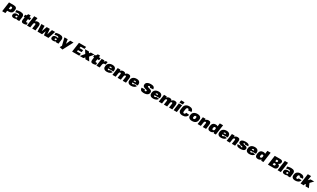

<svg xmlns="http://www.w3.org/2000/svg" viewBox="1238 -6376 20058 12167"><g transform="rotate(30 11267.5 -292.5)"><path d="M111 -700H455Q582 -700 642.5 -642.5Q703 -585 687 -476L678 -404Q662 -298 586.5 -241.5Q511 -185 383 -185H267L289 -344H354Q396 -344 420.5 -366Q445 -388 451 -433L453 -452Q460 -497 442.5 -519Q425 -541 382 -541H273L333 -591L250 0H13Z M1046 -211 1058 -293Q1065 -344 1037 -368.5Q1009 -393 942 -393Q901 -393 854 -383Q807 -373 765 -355L756 -506Q797 -520 845 -530.5Q893 -541 941 -547Q989 -553 1030 -553Q1189 -553 1255.5 -488.5Q1322 -424 1303 -293L1262 0H1064ZM872 13Q774 13 727 -29Q680 -71 690 -147L692 -162Q703 -238 762.5 -279.5Q822 -321 921 -321Q1024 -321 1075 -280Q1126 -239 1116 -163L1114 -148Q1103 -71 1040 -29Q977 13 872 13ZM957 -97Q989 -97 1008.5 -111Q1028 -125 1032 -150L1034 -164Q1037 -188 1022 -201.5Q1007 -215 975 -215Q946 -215 928 -201Q910 -187 906 -163L904 -149Q901 -125 915 -111Q929 -97 957 -97Z M1570 13Q1474 13 1436 -36Q1398 -85 1413 -188L1456 -500L1548 -666H1718L1658 -238Q1652 -198 1665.5 -178.5Q1679 -159 1715 -159Q1730 -159 1747 -163Q1764 -167 1782 -176L1787 -34Q1759 -21 1722.5 -10Q1686 1 1646.5 7Q1607 13 1570 13ZM1391 -540H1825L1802 -381H1369Z M2252 -287Q2258 -334 2246 -354.5Q2234 -375 2200 -375Q2160 -375 2135.5 -344Q2111 -313 2101 -250L2015 -163L2024 -221Q2048 -383 2125 -468Q2202 -553 2325 -553Q2430 -553 2470.5 -497Q2511 -441 2494 -320L2449 0H2211ZM1933 -740H2170L2123 -401L2066 0H1829Z M2573 -540H2807L2818 -163H2822L2963 -540H3189L3224 -163H3227L3345 -540H3579L3400 0H3068L3041 -276H3037L2932 0H2599Z M3916 -211 3928 -293Q3935 -344 3907 -368.5Q3879 -393 3812 -393Q3771 -393 3724 -383Q3677 -373 3635 -355L3626 -506Q3667 -520 3715 -530.5Q3763 -541 3811 -547Q3859 -553 3900 -553Q4059 -553 4125.5 -488.5Q4192 -424 4173 -293L4132 0H3934ZM3742 13Q3644 13 3597 -29Q3550 -71 3560 -147L3562 -162Q3573 -238 3632.5 -279.5Q3692 -321 3791 -321Q3894 -321 3945 -280Q3996 -239 3986 -163L3984 -148Q3973 -71 3910 -29Q3847 13 3742 13ZM3827 -97Q3859 -97 3878.5 -111Q3898 -125 3902 -150L3904 -164Q3907 -188 3892 -201.5Q3877 -215 3845 -215Q3816 -215 3798 -201Q3780 -187 3776 -163L3774 -149Q3771 -125 3785 -111Q3799 -97 3827 -97Z M4308 149 4436 -78 4400 39 4258 -540H4497L4547 -236H4550L4685 -540H4923L4537 195Z M5339 -159H5678L5656 0H5132L5230 -700H5750L5728 -541H5393L5463 -664L5417 -340L5377 -428H5693L5670 -270H5354L5419 -358L5374 -36Z M5770 -540H6049L6384 0H6105ZM5963 -322 6173 -257 5957 0H5690ZM5974 -284 6190 -540H6457L6185 -220Z M6652 13Q6556 13 6518 -36Q6480 -85 6495 -188L6538 -500L6630 -666H6800L6740 -238Q6734 -198 6747.5 -178.5Q6761 -159 6797 -159Q6812 -159 6829 -163Q6846 -167 6864 -176L6869 -34Q6841 -21 6804.5 -10Q6768 1 6728.5 7Q6689 13 6652 13ZM6473 -540H6907L6884 -381H6451Z M6987 -540H7184L7194 -325L7148 0H6911ZM7138 -263Q7158 -406 7212 -479.5Q7266 -553 7353 -553Q7369 -553 7385 -550.5Q7401 -548 7415 -543L7375 -345Q7344 -354 7311 -354Q7253 -354 7221 -319Q7189 -284 7178 -212Z M7670 13Q7578 13 7515.5 -18Q7453 -49 7425 -107Q7397 -165 7409 -245L7415 -295Q7427 -376 7473 -433.5Q7519 -491 7594 -522Q7669 -553 7765 -553Q7914 -553 7985 -477.5Q8056 -402 8035 -256L8029 -216H7600L7614 -320H7857L7816 -282L7819 -306Q7825 -348 7806 -372Q7787 -396 7749 -396Q7711 -396 7686 -374Q7661 -352 7656 -312L7642 -214Q7636 -174 7654.5 -150.5Q7673 -127 7709 -127Q7740 -127 7760.5 -142Q7781 -157 7791 -180L8013 -162Q7974 -78 7885 -32.5Q7796 13 7670 13Z M8874 -287Q8881 -333 8869.5 -354Q8858 -375 8826 -375Q8788 -375 8764 -344Q8740 -313 8730 -250L8644 -163L8652 -221Q8675 -382 8752 -467.5Q8829 -553 8952 -553Q9054 -553 9094 -497Q9134 -441 9117 -320L9072 0H8834ZM8157 -540H8354L8375 -401L8318 0H8081ZM8498 -287Q8504 -333 8493 -354Q8482 -375 8449 -375Q8411 -375 8387 -344Q8363 -313 8353 -250L8267 -163L8276 -221Q8300 -383 8376.5 -468Q8453 -553 8575 -553Q8677 -553 8717 -497Q8757 -441 8740 -320L8695 0H8457Z M9445 13Q9353 13 9290.5 -18Q9228 -49 9200 -107Q9172 -165 9184 -245L9190 -295Q9202 -376 9248 -433.5Q9294 -491 9369 -522Q9444 -553 9540 -553Q9689 -553 9760 -477.5Q9831 -402 9810 -256L9804 -216H9375L9389 -320H9632L9591 -282L9594 -306Q9600 -348 9581 -372Q9562 -396 9524 -396Q9486 -396 9461 -374Q9436 -352 9431 -312L9417 -214Q9411 -174 9429.5 -150.5Q9448 -127 9484 -127Q9515 -127 9535.5 -142Q9556 -157 9566 -180L9788 -162Q9749 -78 9660 -32.5Q9571 13 9445 13Z M10372 9Q10224 9 10156 -47.5Q10088 -104 10090 -225L10324 -234Q10323 -190 10342 -167Q10361 -144 10399 -144Q10429 -144 10447.5 -158.5Q10466 -173 10470 -198Q10473 -222 10455 -235.5Q10437 -249 10405 -258Q10373 -267 10334.5 -276Q10296 -285 10258 -300Q10220 -315 10190 -339Q10160 -363 10145.5 -402.5Q10131 -442 10139 -501Q10153 -602 10245.5 -657.5Q10338 -713 10491 -713Q10640 -713 10710.5 -659.5Q10781 -606 10777 -495L10542 -478Q10544 -519 10526 -539.5Q10508 -560 10469 -560Q10441 -560 10421.5 -545.5Q10402 -531 10398 -506Q10395 -483 10413 -469Q10431 -455 10463 -446Q10495 -437 10533.5 -428Q10572 -419 10610 -404.5Q10648 -390 10678 -366Q10708 -342 10722.5 -303Q10737 -264 10729 -205Q10720 -137 10675 -89Q10630 -41 10553.5 -16Q10477 9 10372 9Z M11060 13Q10968 13 10905.5 -18Q10843 -49 10815 -107Q10787 -165 10799 -245L10805 -295Q10817 -376 10863 -433.5Q10909 -491 10984 -522Q11059 -553 11155 -553Q11304 -553 11375 -477.5Q11446 -402 11425 -256L11419 -216H10990L11004 -320H11247L11206 -282L11209 -306Q11215 -348 11196 -372Q11177 -396 11139 -396Q11101 -396 11076 -374Q11051 -352 11046 -312L11032 -214Q11026 -174 11044.5 -150.5Q11063 -127 11099 -127Q11130 -127 11150.5 -142Q11171 -157 11181 -180L11403 -162Q11364 -78 11275 -32.5Q11186 13 11060 13Z M12264 -287Q12271 -333 12259.5 -354Q12248 -375 12216 -375Q12178 -375 12154 -344Q12130 -313 12120 -250L12034 -163L12042 -221Q12065 -382 12142 -467.5Q12219 -553 12342 -553Q12444 -553 12484 -497Q12524 -441 12507 -320L12462 0H12224ZM11547 -540H11744L11765 -401L11708 0H11471ZM11888 -287Q11894 -333 11883 -354Q11872 -375 11839 -375Q11801 -375 11777 -344Q11753 -313 11743 -250L11657 -163L11666 -221Q11690 -383 11766.5 -468Q11843 -553 11965 -553Q12067 -553 12107 -497Q12147 -441 12130 -320L12085 0H11847Z M12870 -540 12794 0H12557L12633 -540ZM12909 -780 12885 -603H12636L12661 -780Z M13199 13Q13100 13 13033.5 -21Q12967 -55 12937.5 -117.5Q12908 -180 12920 -268L12943 -434Q12956 -521 13003 -583.5Q13050 -646 13126 -679.5Q13202 -713 13301 -713Q13451 -713 13524 -649Q13597 -585 13595 -468L13362 -445Q13362 -502 13345.5 -528Q13329 -554 13288 -554Q13247 -554 13218.5 -523.5Q13190 -493 13181 -433L13158 -268Q13149 -207 13168.5 -176.5Q13188 -146 13231 -146Q13272 -146 13297 -174Q13322 -202 13336 -259L13563 -236Q13533 -117 13441 -52Q13349 13 13199 13Z M13908 13Q13809 13 13741.5 -18Q13674 -49 13644 -106.5Q13614 -164 13624 -244L13632 -296Q13643 -376 13689.5 -433.5Q13736 -491 13812.5 -522Q13889 -553 13988 -553Q14088 -553 14155 -522Q14222 -491 14253 -433.5Q14284 -376 14272 -296L14265 -244Q14254 -164 14207 -106.5Q14160 -49 14084 -18Q14008 13 13908 13ZM13932 -156Q13970 -156 13995.5 -178.5Q14021 -201 14026 -239L14035 -301Q14040 -340 14021 -362Q14002 -384 13965 -384Q13940 -384 13920 -373.5Q13900 -363 13887 -345Q13874 -327 13870 -301L13861 -239Q13856 -201 13875.5 -178.5Q13895 -156 13932 -156Z M14736 -287Q14742 -334 14730 -354.5Q14718 -375 14684 -375Q14644 -375 14619.5 -344Q14595 -313 14585 -250L14499 -163L14508 -221Q14532 -383 14609 -468Q14686 -553 14809 -553Q14914 -553 14954.5 -497Q14995 -441 14978 -320L14933 0H14695ZM14389 -540H14586L14607 -401L14550 0H14313Z M15243 13Q15131 13 15079 -53.5Q15027 -120 15044 -244L15052 -296Q15069 -419 15141.5 -486Q15214 -553 15328 -553Q15406 -553 15459 -521.5Q15512 -490 15535.5 -431Q15559 -372 15548 -290L15542 -251Q15530 -170 15490 -110.5Q15450 -51 15386.5 -19Q15323 13 15243 13ZM15346 -154Q15374 -154 15394.5 -165.5Q15415 -177 15428.5 -198Q15442 -219 15446 -248L15451 -291Q15458 -335 15438.5 -359.5Q15419 -384 15378 -384Q15343 -384 15319.5 -362Q15296 -340 15290 -301L15281 -237Q15276 -198 15293 -176Q15310 -154 15346 -154ZM15434 -169 15515 -740H15753L15649 0H15496Z M16027 13Q15935 13 15872.5 -18Q15810 -49 15782 -107Q15754 -165 15766 -245L15772 -295Q15784 -376 15830 -433.5Q15876 -491 15951 -522Q16026 -553 16122 -553Q16271 -553 16342 -477.5Q16413 -402 16392 -256L16386 -216H15957L15971 -320H16214L16173 -282L16176 -306Q16182 -348 16163 -372Q16144 -396 16106 -396Q16068 -396 16043 -374Q16018 -352 16013 -312L15999 -214Q15993 -174 16011.5 -150.5Q16030 -127 16066 -127Q16097 -127 16117.5 -142Q16138 -157 16148 -180L16370 -162Q16331 -78 16242 -32.5Q16153 13 16027 13Z M16861 -287Q16867 -334 16855 -354.5Q16843 -375 16809 -375Q16769 -375 16744.5 -344Q16720 -313 16710 -250L16624 -163L16633 -221Q16657 -383 16734 -468Q16811 -553 16934 -553Q17039 -553 17079.5 -497Q17120 -441 17103 -320L17058 0H16820ZM16514 -540H16711L16732 -401L16675 0H16438Z M17433 13Q17288 13 17220 -29.5Q17152 -72 17147 -165L17386 -175Q17386 -142 17400.5 -127Q17415 -112 17445 -112Q17471 -112 17487.5 -122Q17504 -132 17506 -147Q17509 -166 17491 -176Q17473 -186 17443 -192Q17413 -198 17376.5 -204Q17340 -210 17304 -220Q17268 -230 17239.5 -249Q17211 -268 17196.5 -299.5Q17182 -331 17189 -381Q17201 -466 17283.5 -509.5Q17366 -553 17518 -553Q17660 -553 17729.5 -512Q17799 -471 17803 -383L17562 -372Q17565 -399 17551 -413.5Q17537 -428 17506 -428Q17482 -428 17465.5 -418.5Q17449 -409 17447 -393Q17445 -374 17462.5 -364.5Q17480 -355 17510 -348.5Q17540 -342 17576.5 -336.5Q17613 -331 17649 -320.5Q17685 -310 17713.5 -291Q17742 -272 17756.5 -240Q17771 -208 17764 -160Q17752 -74 17668.5 -30.5Q17585 13 17433 13Z M18098 13Q18006 13 17943.5 -18Q17881 -49 17853 -107Q17825 -165 17837 -245L17843 -295Q17855 -376 17901 -433.5Q17947 -491 18022 -522Q18097 -553 18193 -553Q18342 -553 18413 -477.5Q18484 -402 18463 -256L18457 -216H18028L18042 -320H18285L18244 -282L18247 -306Q18253 -348 18234 -372Q18215 -396 18177 -396Q18139 -396 18114 -374Q18089 -352 18084 -312L18070 -214Q18064 -174 18082.5 -150.5Q18101 -127 18137 -127Q18168 -127 18188.5 -142Q18209 -157 18219 -180L18441 -162Q18402 -78 18313 -32.5Q18224 13 18098 13Z M18723 13Q18611 13 18559 -53.5Q18507 -120 18524 -244L18532 -296Q18549 -419 18621.5 -486Q18694 -553 18808 -553Q18886 -553 18939 -521.5Q18992 -490 19015.5 -431Q19039 -372 19028 -290L19022 -251Q19010 -170 18970 -110.5Q18930 -51 18866.5 -19Q18803 13 18723 13ZM18826 -154Q18854 -154 18874.5 -165.5Q18895 -177 18908.5 -198Q18922 -219 18926 -248L18931 -291Q18938 -335 18918.5 -359.5Q18899 -384 18858 -384Q18823 -384 18799.5 -362Q18776 -340 18770 -301L18761 -237Q18756 -198 18773 -176Q18790 -154 18826 -154ZM18914 -169 18995 -740H19233L19129 0H18976Z M19557 -700H19949Q20021 -700 20066.5 -681.5Q20112 -663 20131 -626.5Q20150 -590 20143 -534L20142 -531Q20129 -446 20062.5 -397Q19996 -348 19889 -347L19890 -372Q20016 -371 20071 -325Q20126 -279 20113 -185V-182Q20105 -124 20073.5 -83Q20042 -42 19991 -21Q19940 0 19871 0H19459ZM19809 -151Q19830 -151 19845.5 -158Q19861 -165 19870 -179.5Q19879 -194 19882 -217L19883 -225Q19888 -256 19875 -272.5Q19862 -289 19833 -289H19737L19717 -151ZM19845 -416Q19863 -416 19876 -423.5Q19889 -431 19897.5 -445Q19906 -459 19908 -478L19909 -486Q19914 -518 19901 -533.5Q19888 -549 19853 -549H19774L19755 -416Z M20507 -740 20403 0H20166L20270 -740Z M20864 -211 20876 -293Q20883 -344 20855 -368.5Q20827 -393 20760 -393Q20719 -393 20672 -383Q20625 -373 20583 -355L20574 -506Q20615 -520 20663 -530.5Q20711 -541 20759 -547Q20807 -553 20848 -553Q21007 -553 21073.5 -488.5Q21140 -424 21121 -293L21080 0H20882ZM20690 13Q20592 13 20545 -29Q20498 -71 20508 -147L20510 -162Q20521 -238 20580.5 -279.5Q20640 -321 20739 -321Q20842 -321 20893 -280Q20944 -239 20934 -163L20932 -148Q20921 -71 20858 -29Q20795 13 20690 13ZM20775 -97Q20807 -97 20826.5 -111Q20846 -125 20850 -150L20852 -164Q20855 -188 20840 -201.5Q20825 -215 20793 -215Q20764 -215 20746 -201Q20728 -187 20724 -163L20722 -149Q20719 -125 20733 -111Q20747 -97 20775 -97Z M21455 13Q21361 13 21298 -18Q21235 -49 21208 -106Q21181 -163 21191 -244L21199 -296Q21210 -377 21254 -434Q21298 -491 21369.5 -522Q21441 -553 21535 -553Q21677 -553 21750.5 -494Q21824 -435 21820 -330L21597 -314Q21597 -354 21580.5 -376Q21564 -398 21530 -398Q21506 -398 21486.5 -387.5Q21467 -377 21455 -357Q21443 -337 21438 -309L21427 -231Q21421 -189 21439 -165.5Q21457 -142 21493 -142Q21527 -142 21550.5 -164Q21574 -186 21584 -226L21803 -210Q21777 -105 21687.5 -46Q21598 13 21455 13Z M21916 -166 22267 -540H22535L22082 -63ZM21952 -740H22189L22085 0H21848ZM22119 -224 22307 -343 22453 0H22215Z"/></g></svg>

Font: Pathway Extreme SemiCondensed Black
Style: Italic
Weight: 900
Width: 4
Italic angle: -8°
Version: Version 1.001;gftools[0.9.26]